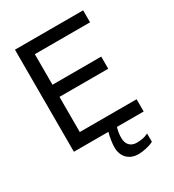

<svg xmlns="http://www.w3.org/2000/svg" viewBox="-217 -837 1055 1166"><g transform="rotate(-30 310.5 -253.5)"><path d="M73.2 0V-715.8H551.3V-631.8H164.1V-417.5H505.9V-332.5H164.1V-85.9H562.5V0ZM317.9 -10.7H378.4Q371.1 11.2 367.7 31Q364.3 50.8 364.3 69.3Q364.3 106 382.6 124.8Q400.9 143.6 431.6 143.6Q450.2 143.6 470.7 140.4Q491.2 137.2 513.7 126V184.1Q501 190.9 486.8 195.6Q472.7 200.2 458.5 203.1Q444.3 206.1 430.9 207.5Q417.5 209 406.7 209Q382.3 209 362.8 201.4Q343.3 193.8 329.1 179.7Q314.9 165.5 307.4 145.5Q299.8 125.5 299.8 101.1Q299.8 80.1 304 52.2Q308.1 24.4 317.9 -10.7Z"/></g></svg>

Font: Arian AMU
Style: Regular
Weight: 400
Designer: Ruben Hakobyan (Tarumian)
Foundry: Ruben Hakobyan (Tarumian)
Version: Version 4.003